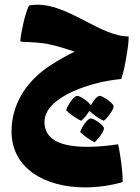

<svg xmlns="http://www.w3.org/2000/svg" viewBox="-20 -464 608 833"><path d="M529 -223C535 -256 539 -288 538 -306C476 -306 411 -341 344 -376C266 -416 186 -456 106 -440C89 -407 72 -328 68 -287L72 -283C128 -280 159 -280 201 -270C236 -262 271 -251 304 -240C268 -223 234 -203 201 -182C83 -106 30 0 30 106C30 266 174 349 349 349C400 349 457 342 512 326C514 285 499 185 492 162C446 169 401 173 359 173C249 173 173 145 173 65C173 -48 389 -112 506 -121C517 -154 523 -185 529 -223ZM473 -4C470 -17 425 -50 411 -48C399 -46 384 -25 374 -7C367 -21 326 -50 313 -48C297 -45 271 -1 267 14C279 28 315 53 332 60C341 54 358 34 368 17C382 32 414 54 430 60C444 51 475 10 473 -4ZM372 50C357 53 331 94 328 109C340 122 374 146 390 153C403 144 433 105 431 92C429 78 386 48 372 50Z"/></svg>

Font: FilmFarsi_V5 Display
Style: Regular
Weight: 400
Designer: Borna Izadpanah
Foundry: Borna Izadpanah
Version: Version 1.000;PS 001.000;hotconv 1.0.88;makeotf.lib2.5.64775